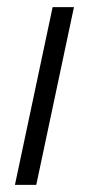

<svg xmlns="http://www.w3.org/2000/svg" viewBox="-20 -520 250 540"><path d="M22 0 128 -500H188L82 0Z"/></svg>

Font: Epunda Slab Light
Style: Italic
Weight: 300
Italic angle: -12°
Designer: Simon Atzbach
Foundry: typofactur
Version: Version 1.102